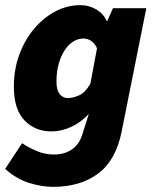

<svg xmlns="http://www.w3.org/2000/svg" viewBox="-26 -532 598 748"><path d="M180 196Q138 196 88.5 181Q39 166 -6 126L60 26Q89 45 120 57.5Q151 70 184 70Q225 70 253.5 50.5Q282 31 294 -6L320 -88Q289 -55 251 -37.5Q213 -20 174 -20Q111 -20 69.5 -63Q28 -106 28 -194Q28 -261 49 -318.5Q70 -376 106.5 -419.5Q143 -463 189.5 -487.5Q236 -512 288 -512Q320 -512 348.5 -495.5Q377 -479 390 -450H392L414 -500H544L448 -20Q426 92 356.5 144Q287 196 180 196ZM238 -150Q259 -150 283 -161Q307 -172 326 -206L352 -344Q343 -364 328.5 -373Q314 -382 300 -382Q278 -382 259 -370Q240 -358 225.5 -335.5Q211 -313 202.5 -282.5Q194 -252 194 -214Q194 -181 206.5 -165.5Q219 -150 238 -150Z"/></svg>

Font: Source Sans 3 Black
Style: Italic
Weight: 900
Italic angle: -11°
Designer: Paul D. Hunt
Foundry: Adobe
Version: Version 3.052;hotconv 1.1.0;makeotfexe 2.6.0